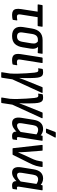

<svg xmlns="http://www.w3.org/2000/svg" viewBox="1081 -1826 930 3132"><g transform="rotate(90 1546.0 -260.0)"><path d="M222 8Q183 8 159 -6.5Q135 -21 127.5 -53.5Q120 -86 128 -138L170 -409H60Q51 -409 52 -419L62 -480Q64 -490 72 -490H408Q418 -490 416 -479L407 -419Q406 -409 396 -409H260L216 -129Q211 -97 220 -84Q229 -71 253 -71Q267 -71 281.5 -73Q296 -75 306 -77Q315 -78 313 -68L305 -11Q304 -3 296 0Q282 3 263 5.5Q244 8 222 8Z M566 8Q483 8 445.5 -38Q408 -84 421 -169L445 -315Q459 -401 505.5 -445.5Q552 -490 634 -490H850Q859 -490 857 -480L848 -420Q846 -410 837 -410L747 -415V-414Q763 -396 771.5 -367.5Q780 -339 773 -293L752 -165Q738 -78 693.5 -35Q649 8 566 8ZM575 -73Q613 -73 634 -94Q655 -115 663 -166L687 -310Q694 -356 683.5 -379Q673 -402 655 -413H625Q589 -413 566 -391.5Q543 -370 534 -319L511 -168Q503 -118 519.5 -95.5Q536 -73 575 -73Z M960 8Q900 8 876 -24Q852 -56 863 -134L917 -479Q919 -490 929 -490H1000Q1010 -490 1008 -479L952 -127Q947 -95 956.5 -83Q966 -71 991 -71Q1002 -71 1014 -72Q1026 -73 1036 -76Q1046 -78 1044 -66L1034 -10Q1033 -1 1025 1Q1012 4 995 6Q978 8 960 8Z M1165 185Q1162 185 1159.5 182Q1157 179 1158 175L1179 41Q1183 -17 1181.5 -86.5Q1180 -156 1175.5 -226Q1171 -296 1165 -356Q1162 -383 1157 -396.5Q1152 -410 1144.5 -415Q1137 -420 1126 -420Q1120 -420 1113.5 -419.5Q1107 -419 1101 -417Q1092 -415 1094 -425L1103 -482Q1105 -491 1112 -493Q1122 -495 1135 -496.5Q1148 -498 1162 -498Q1191 -498 1209 -487Q1227 -476 1237.5 -446.5Q1248 -417 1251 -361Q1252 -330 1253 -302Q1254 -274 1254 -247Q1254 -215 1253.5 -180Q1253 -145 1251 -111H1253Q1262 -134 1271 -159.5Q1280 -185 1290.5 -211Q1301 -237 1311 -261L1400 -481Q1403 -490 1410 -490H1489Q1494 -490 1495.5 -486.5Q1497 -483 1495 -478L1274 4L1248 175Q1246 185 1237 185Z M1578 185Q1575 185 1572.5 182Q1570 179 1571 175L1592 41Q1596 -17 1594.5 -86.5Q1593 -156 1588.5 -226Q1584 -296 1578 -356Q1575 -383 1570 -396.5Q1565 -410 1557.5 -415Q1550 -420 1539 -420Q1533 -420 1526.5 -419.5Q1520 -419 1514 -417Q1505 -415 1507 -425L1516 -482Q1518 -491 1525 -493Q1535 -495 1548 -496.5Q1561 -498 1575 -498Q1604 -498 1622 -487Q1640 -476 1650.5 -446.5Q1661 -417 1664 -361Q1665 -330 1666 -302Q1667 -274 1667 -247Q1667 -215 1666.5 -180Q1666 -145 1664 -111H1666Q1675 -134 1684 -159.5Q1693 -185 1703.5 -211Q1714 -237 1724 -261L1813 -481Q1816 -490 1823 -490H1902Q1907 -490 1908.5 -486.5Q1910 -483 1908 -478L1687 4L1661 175Q1659 185 1650 185Z M1987 8Q1934 8 1912 -31Q1890 -70 1902 -144L1934 -344Q1947 -423 1985.5 -460.5Q2024 -498 2083 -498Q2117 -498 2146.5 -485Q2176 -472 2196 -452L2183 -381Q2164 -398 2142 -407.5Q2120 -417 2099 -417Q2067 -417 2047.5 -397.5Q2028 -378 2021 -332L1991 -149Q1985 -110 1994.5 -91.5Q2004 -73 2030 -73Q2055 -73 2083 -91Q2111 -109 2146 -144L2143 -79Q2102 -36 2065 -14Q2028 8 1987 8ZM2198 8Q2157 8 2139.5 -14Q2122 -36 2129 -81L2132 -101L2130 -115L2175 -409L2185 -438L2192 -479Q2194 -490 2202 -490H2268Q2278 -490 2276 -479L2218 -111Q2214 -87 2218 -79Q2222 -71 2234 -71Q2241 -71 2247 -72Q2253 -73 2258 -74Q2265 -75 2263 -66L2255 -8Q2254 1 2244 2Q2233 5 2222 6.5Q2211 8 2198 8ZM2085 -545Q2080 -545 2079 -549.5Q2078 -554 2080 -558L2132 -695Q2135 -701 2139 -703Q2143 -705 2149 -705H2217Q2223 -705 2224 -701Q2225 -697 2223 -691L2152 -556Q2147 -545 2134 -545Z M2406 0Q2398 0 2397 -9L2344 -478Q2342 -490 2352 -490H2430Q2438 -490 2438 -481L2459 -207Q2461 -177 2462.5 -148Q2464 -119 2464 -90H2465Q2478 -118 2490.5 -146.5Q2503 -175 2515 -203L2562 -303Q2574 -328 2582.5 -349Q2591 -370 2597 -391.5Q2603 -413 2607 -437L2614 -479Q2616 -490 2624 -490H2697Q2706 -490 2704 -479L2698 -439Q2694 -411 2685.5 -383.5Q2677 -356 2665 -328Q2653 -300 2637 -268L2507 -7Q2504 0 2497 0Z M2795 8Q2742 8 2720 -31Q2698 -70 2710 -144L2742 -344Q2755 -423 2793.5 -460.5Q2832 -498 2891 -498Q2925 -498 2954.5 -485Q2984 -472 3004 -452L2991 -381Q2972 -398 2950 -407.5Q2928 -417 2907 -417Q2875 -417 2855.5 -397.5Q2836 -378 2829 -332L2799 -149Q2793 -110 2802.5 -91.5Q2812 -73 2838 -73Q2863 -73 2891 -91Q2919 -109 2954 -144L2951 -79Q2910 -36 2873 -14Q2836 8 2795 8ZM3006 8Q2965 8 2947.5 -14Q2930 -36 2937 -81L2940 -101L2938 -115L2983 -409L2993 -438L3000 -479Q3002 -490 3010 -490H3076Q3086 -490 3084 -479L3026 -111Q3022 -87 3026 -79Q3030 -71 3042 -71Q3049 -71 3055 -72Q3061 -73 3066 -74Q3073 -75 3071 -66L3063 -8Q3062 1 3052 2Q3041 5 3030 6.5Q3019 8 3006 8Z"/></g></svg>

Font: Sofia Sans Condensed SemiBold
Style: Italic
Weight: 600
Italic angle: -9°
Version: Version 4.100